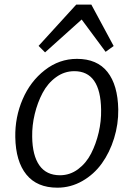

<svg xmlns="http://www.w3.org/2000/svg" viewBox="-20 -826 594 853"><path d="M180.2 -593.3 151.4 -622.1 318.8 -805.7H385.7L484.9 -621.6L449.2 -595.7L342.8 -739.3ZM234.9 7.8Q144.5 7.8 97.2 -50.5Q49.8 -108.9 47.9 -216.8Q46.4 -305.7 80.6 -385Q114.7 -464.4 179 -514.4Q243.2 -564.5 321.8 -564.5Q411.6 -564.5 457.5 -506.3Q503.4 -448.2 505.4 -339.8Q506.3 -274.4 486.8 -211.4Q467.3 -148.4 432.4 -99.9Q397.5 -51.3 345.7 -21.7Q293.9 7.8 234.9 7.8ZM246.6 -47.4Q290.5 -47.4 326.7 -74.2Q362.8 -101.1 384.8 -144Q406.7 -187 418.5 -237.5Q430.2 -288.1 429.2 -338.4Q426.8 -509.8 310.1 -509.8Q265.6 -509.8 228.8 -482.9Q191.9 -456.1 169.2 -413.1Q146.5 -370.1 134.3 -319.3Q122.1 -268.6 123 -218.3Q124 -135.3 155 -91.3Q186 -47.4 246.6 -47.4Z"/></svg>

Font: HaufeMerriweatherSansLt
Style: Italic
Weight: 300
Designer: Eben Sorkin ( eben@eyebytes.com )
Foundry: Eben Sorkin
Version: Version 1.56